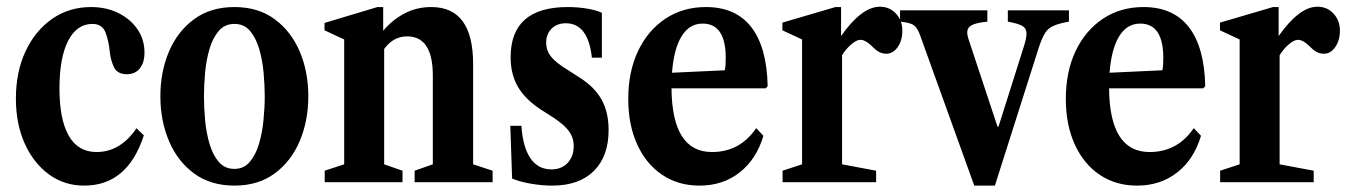

<svg xmlns="http://www.w3.org/2000/svg" viewBox="-20 -556 4114 586"><path d="M237 10.5Q176 10.5 129 -24Q82 -58.5 55.2 -118.5Q28.5 -178.5 28.5 -255Q28.5 -336.5 58 -399.5Q87.5 -462.5 139.2 -498.5Q191 -534.5 258 -534.5Q304.5 -534.5 341.2 -516.2Q378 -498 399.5 -466.8Q421 -435.5 421 -395.5Q421 -365 406.8 -347.2Q392.5 -329.5 367.5 -329.5Q338 -329.5 328 -350.8Q318 -372 315.5 -394Q312 -432 301.8 -457.5Q291.5 -483 262 -483Q214.5 -483 188 -431.5Q161.5 -380 161.5 -286Q161.5 -191 190 -141.5Q218.5 -92 274.5 -92Q347.5 -92 396.5 -164.5L419 -143Q369.5 10.5 237 10.5Z M695.5 10.5Q623 10.5 572.5 -26.5Q522 -63.5 495.8 -125.5Q469.5 -187.5 469.5 -262Q469.5 -337 495.8 -398.8Q522 -460.5 572.5 -497.5Q623 -534.5 695.5 -534.5Q768 -534.5 818.2 -497.5Q868.5 -460.5 894.8 -398.8Q921 -337 921 -262Q921 -187.5 894.8 -125.5Q868.5 -63.5 818.2 -26.5Q768 10.5 695.5 10.5ZM695.5 -40.5Q724 -40.5 742.2 -61.8Q760.5 -83 770.5 -117Q780.5 -151 784.2 -189.2Q788 -227.5 788 -262Q788 -296 784.5 -334.5Q781 -373 771 -406.8Q761 -440.5 743 -461.8Q725 -483 695.5 -483Q666 -483 647.8 -461.8Q629.5 -440.5 619.5 -406.8Q609.5 -373 606 -334.5Q602.5 -296 602.5 -262Q602.5 -227.5 606 -189.2Q609.5 -151 619.5 -117Q629.5 -83 647.8 -61.8Q666 -40.5 695.5 -40.5Z M971 0V-35L1030.5 -54.5V-435.5L970.5 -463.5V-486L1132 -534.5H1149.5V-462Q1177 -495 1214.2 -514.8Q1251.5 -534.5 1296.5 -534.5Q1424 -534.5 1424 -360.5V-54.5L1483.5 -35V0H1245.5V-35L1301 -54.5V-325.5Q1301 -445 1222.5 -445Q1180.5 -445 1152.5 -406.5V-54.5L1208.5 -35V0Z M1665.5 10.5Q1635 10.5 1601 4.8Q1567 -1 1543 -11L1537.5 -172H1571.5Q1575.5 -107.5 1598.8 -73.2Q1622 -39 1663 -39Q1694 -39 1712.5 -58.8Q1731 -78.5 1731 -110.5Q1731 -135.5 1716.8 -155.2Q1702.5 -175 1668.5 -197.5L1630 -222Q1583 -253 1560.8 -291Q1538.5 -329 1538.5 -381.5Q1538.5 -534.5 1713 -534.5Q1743 -534.5 1771.5 -529.8Q1800 -525 1817 -517V-380H1786.5Q1775 -485 1707 -485Q1680 -485 1663.5 -468.5Q1647 -452 1647 -425.5Q1647 -402 1661.8 -383.2Q1676.5 -364.5 1713 -342.5L1751 -318Q1795.5 -289.5 1816.5 -251.2Q1837.5 -213 1837.5 -159Q1837.5 -79 1792.5 -34.2Q1747.5 10.5 1665.5 10.5Z M2115 10.5Q2049.5 10.5 2000.5 -22.8Q1951.5 -56 1924.5 -115.8Q1897.5 -175.5 1897.5 -254Q1897.5 -337.5 1927.5 -400.5Q1957.5 -463.5 2011 -499Q2064.5 -534.5 2134.5 -534.5Q2225.5 -534.5 2273 -473.2Q2320.5 -412 2323 -293L2317 -286.5H2029.5Q2031 -92 2153 -92Q2238.5 -92 2288 -165L2310 -141.5Q2288.5 -69.5 2237.2 -29.5Q2186 10.5 2115 10.5ZM2124.5 -484Q2084 -484 2060.2 -445.2Q2036.5 -406.5 2031 -334L2192 -341.5Q2195 -351.5 2195 -379Q2195 -484 2124.5 -484Z M2368.5 0V-35L2428 -54.5V-435.5L2368 -463.5V-487L2530 -534.5H2547V-446Q2577.5 -489.5 2607.2 -512.5Q2637 -535.5 2665.5 -535.5Q2695 -535.5 2714.5 -514.5Q2734 -493.5 2734 -462.5Q2734 -432.5 2719.8 -412.2Q2705.5 -392 2685 -392Q2664 -392 2646 -410.5Q2622.5 -434.5 2606 -434.5Q2594.5 -434.5 2578.5 -421Q2562.5 -407.5 2550 -387.5V-54.5L2654 -35V0Z M2953.5 10.5 2788.5 -447.5Q2780.5 -470.5 2769.5 -478.8Q2758.5 -487 2727 -490V-524.5H2993.5V-490Q2959 -486.5 2945.5 -479Q2932 -471.5 2932 -457Q2932 -448.5 2936 -436.5L3024.5 -169.5H3027.5L3105 -414.5Q3113 -440 3113 -453Q3113 -469 3100.8 -476.5Q3088.5 -484 3056 -490V-524.5H3242.5V-490Q3212 -484.5 3195.5 -477.2Q3179 -470 3170 -455.8Q3161 -441.5 3151.5 -414L3016.5 10.5Z M3450.5 10.5Q3385 10.5 3336 -22.8Q3287 -56 3260 -115.8Q3233 -175.5 3233 -254Q3233 -337.5 3263 -400.5Q3293 -463.5 3346.5 -499Q3400 -534.5 3470 -534.5Q3561 -534.5 3608.5 -473.2Q3656 -412 3658.5 -293L3652.5 -286.5H3365Q3366.5 -92 3488.5 -92Q3574 -92 3623.5 -165L3645.5 -141.5Q3624 -69.5 3572.8 -29.5Q3521.5 10.5 3450.5 10.5ZM3460 -484Q3419.5 -484 3395.8 -445.2Q3372 -406.5 3366.5 -334L3527.5 -341.5Q3530.5 -351.5 3530.5 -379Q3530.5 -484 3460 -484Z M3704 0V-35L3763.5 -54.5V-435.5L3703.5 -463.5V-487L3865.5 -534.5H3882.5V-446Q3913 -489.5 3942.8 -512.5Q3972.5 -535.5 4001 -535.5Q4030.5 -535.5 4050 -514.5Q4069.5 -493.5 4069.5 -462.5Q4069.5 -432.5 4055.2 -412.2Q4041 -392 4020.5 -392Q3999.5 -392 3981.5 -410.5Q3958 -434.5 3941.5 -434.5Q3930 -434.5 3914 -421Q3898 -407.5 3885.5 -387.5V-54.5L3989.5 -35V0Z"/></svg>

Font: Libre Caslon Condensed
Style: Bold
Weight: 700
Designer: Pablo Impallari, Rodrigo Fuenzalida, Katja Schimmel, Ertekin Erdin
Foundry: Pablo Impallari, Rodrigo Fuenzalida
Version: Version 2.000; ttfautohint (v1.8.4.7-5d5b);gftools[0.9.33]